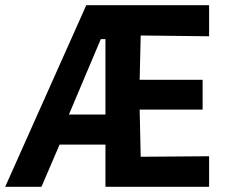

<svg xmlns="http://www.w3.org/2000/svg" viewBox="-33 -721 879 741"><path d="M-13 0 300 -701H774V-581L510 -584L506 -413H749V-298H506L510 -116L774 -118V0H374V-163H197L127 0ZM233 -279H374V-570H356Z"/></svg>

Font: Ruda ExtraBold
Style: Regular
Weight: 800
Designer: Mariela Monsalve and Angelina Sanchez
Foundry: Mariela Monsalve and Angelina Sanchez
Version: Version 2.000